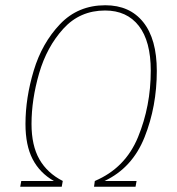

<svg xmlns="http://www.w3.org/2000/svg" viewBox="-20 -711 674 731"><path d="M577 -441Q577 -306 530.5 -189Q484 -72 378 -22H500L496 0H338L341 -22Q457 -71 505.5 -189Q554 -307 554 -442Q554 -554 508.5 -612.5Q463 -671 380 -671Q284 -671 221 -601.5Q158 -532 129 -432Q100 -332 100 -239Q100 -157 130 -104.5Q160 -52 219 -22L215 0H57L61 -22H185Q131 -53 104 -105.5Q77 -158 77 -239Q77 -338 108.5 -442.5Q140 -547 208.5 -619Q277 -691 381 -691Q474 -691 525.5 -626.5Q577 -562 577 -441Z"/></svg>

Font: Fira Sans Condensed Thin
Style: Italic
Weight: 250
Width: 3
Italic angle: -8°
Designer: Carrois Corporate & Edenspiekermann AG
Foundry: Carrois Corporate GbR & Edenspiekermann AG
Version: Version 4.203